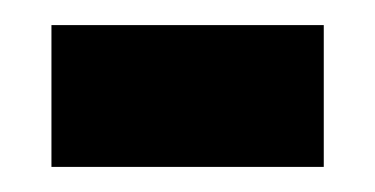

<svg xmlns="http://www.w3.org/2000/svg" viewBox="-20 -349 299 153"><path d="M21 -216H238V-329H21Z"/></svg>

Font: Noto Serif Hebrew ExtraCondensed Black
Style: Regular
Weight: 900
Width: 2
Designer: Monotype Design Team
Foundry: Monotype Imaging Inc.
Version: Version 2.004